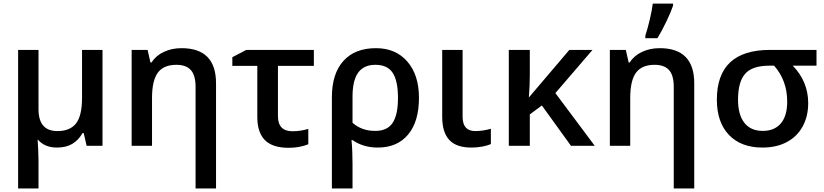

<svg xmlns="http://www.w3.org/2000/svg" viewBox="-20 -821 4639 1081"><path d="M196.8 -206.1Q196.8 -83 303.2 -83Q374.5 -83 408.2 -126.2Q441.9 -169.4 441.9 -271V-540H557.1V0H467.8L451.2 -71.8H444.8Q421.4 -31.2 386.5 -10.7Q351.6 9.8 300.8 9.8Q232.4 9.8 193.8 -34.2H191.9Q193.4 -20.5 195.1 22.9Q196.8 66.4 196.8 84V240.2H82V-540H196.8Z M1196.3 240.2H1081.1V-332Q1081.1 -396.5 1054.7 -426.3Q1028.3 -456.1 973.1 -456.1Q901.4 -456.1 868.7 -411.9Q835.9 -367.7 835.9 -269V0H721.2V-540H811L827.1 -469.2H833Q857.4 -507.8 902.3 -528.8Q947.3 -549.8 1002 -549.8Q1196.3 -549.8 1196.3 -352.1Z M1544.9 -450.2V-167Q1544.9 -82 1627 -82Q1670.4 -82 1715.8 -95.2V-8.8Q1666.5 11.2 1605 11.2Q1514.2 11.2 1471.4 -32.2Q1428.7 -75.7 1428.7 -162.1V-450.2H1288.1V-499L1366.7 -540H1747.1V-450.2Z M2338.9 -270Q2338.9 -136.7 2277.8 -63.5Q2216.8 9.8 2106.9 9.8Q2025.4 9.8 1964.8 -32.2H1959Q1964.8 26.4 1964.8 100.1V240.2H1848.6V-273.9Q1848.6 -405.8 1913.3 -477.8Q1978 -549.8 2096.7 -549.8Q2208 -549.8 2273.4 -474.4Q2338.9 -398.9 2338.9 -270ZM2093.8 -456.1Q2028.3 -456.1 1996.6 -412.1Q1964.8 -368.2 1964.8 -276.9V-129.9Q2015.6 -84 2092.8 -84Q2160.6 -84 2190.7 -129.4Q2220.7 -174.8 2220.7 -270Q2220.7 -365.7 2190.9 -410.9Q2161.1 -456.1 2093.8 -456.1Z M2584.5 -540V-164.1Q2584.5 -83 2655.8 -83Q2699.2 -83 2743.7 -96.2V-9.8Q2725.6 -1.5 2695.8 4.2Q2666 9.8 2633.8 9.8Q2549.3 9.8 2509.5 -33.2Q2469.7 -76.2 2469.7 -163.1V-540Z M2957.5 -272 3185.5 -540H3315.9L3106.9 -296.9L3328.6 0H3194.8L3030.8 -227.1L2962.9 -176.8V0H2844.7V-540H2962.9V-398.9Q2962.9 -336.4 2957.5 -272Z M3888.7 240.2H3773.4V-332Q3773.4 -396.5 3747.1 -426.3Q3720.7 -456.1 3665.5 -456.1Q3593.8 -456.1 3561 -411.9Q3528.3 -367.7 3528.3 -269V0H3413.6V-540H3503.4L3519.5 -469.2H3525.4Q3549.8 -507.8 3594.7 -528.8Q3639.6 -549.8 3694.3 -549.8Q3888.7 -549.8 3888.7 -352.1ZM3613.3 -620.1Q3626.5 -660.2 3638.7 -712.2Q3650.9 -764.2 3655.3 -800.8H3769.5V-789.1Q3757.8 -754.4 3732.9 -702.1Q3708 -649.9 3681.6 -606H3613.3Z M4530.3 -240.2Q4530.3 -166 4499 -108.9Q4467.8 -51.8 4409.7 -21Q4351.6 9.8 4272.5 9.8Q4152.3 9.8 4084.2 -61.3Q4016.1 -132.3 4016.1 -259.8Q4016.1 -540 4315.4 -540H4577.1V-451.2H4443.4Q4530.3 -361.8 4530.3 -240.2ZM4135.3 -259.8Q4135.3 -174.8 4171.1 -129.4Q4207 -84 4274.4 -84Q4340.3 -84 4376.2 -126.2Q4412.1 -168.5 4412.1 -249Q4412.1 -367.7 4338.4 -451.2H4310.5Q4215.8 -451.2 4175.5 -405.8Q4135.3 -360.4 4135.3 -259.8Z"/></svg>

Font: JBL Sans
Style: Semibold
Weight: 600
Version: Version 1.10